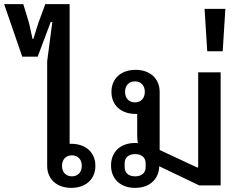

<svg xmlns="http://www.w3.org/2000/svg" viewBox="-97 -900 1186 932"><path d="M249 12C318 12 366 -29 366 -95C366 -161 318 -202 249 -202H241V-880H123L89 -788L65 -711H61L44 -788L16 -880H-77L11 -625H86L149 -793H157L132 -603V-95C132 -29 180 12 249 12ZM252 -44C223 -44 204 -64 204 -95C204 -126 223 -146 252 -146C281 -146 300 -126 300 -95C300 -64 281 -44 252 -44Z M559 12C626 12 674 -27 676 -93L870 0H974V-549H865V-87H860L678 -172V-454C678 -520 630 -561 561 -561C492 -561 444 -520 444 -454C444 -388 492 -347 561 -347H569V-242C569 -227 570 -216 573 -205C568 -206 564 -206 559 -206C490 -206 442 -165 442 -97C442 -29 490 12 559 12ZM559 -44C527 -44 508 -61 508 -89V-107C508 -135 527 -152 559 -152C591 -152 610 -135 610 -107V-89C610 -61 591 -44 559 -44ZM558 -403C529 -403 510 -423 510 -454C510 -485 529 -505 558 -505C587 -505 606 -485 606 -454C606 -423 587 -403 558 -403Z M896 -857 909 -651H984L997 -857Z"/></svg>

Font: IBM Plex Thai Looped Medium
Style: Regular
Weight: 500
Designer: Mike Abbink, Paul van der Laan, Pieter van Rosmalen, Ben Mitchell, Mark Frömberg
Foundry: Bold Monday
Version: Version 1.0